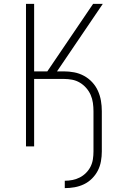

<svg xmlns="http://www.w3.org/2000/svg" viewBox="-20 -755 640 990"><path d="M314 215V177Q334 177 354 173Q374 169 391.5 160Q409 151 423.5 136.5Q438 122 447 104Q456 86 459 66Q462 46 462 26V-182Q462 -203 459 -224.5Q456 -246 447.5 -265.5Q439 -285 424.5 -301.5Q410 -318 391.5 -329Q373 -340 352 -344Q331 -348 309 -348H156V0H114V-735H156V-387H224L460 -735H510L274 -387H309Q336 -387 362.5 -382Q389 -377 413 -364Q437 -351 455.5 -331Q474 -311 485 -286.5Q496 -262 500.5 -235.5Q505 -209 505 -182V26Q505 51 500.5 76.5Q496 102 484.5 124.5Q473 147 454.5 165.5Q436 184 413 195Q390 206 364.5 210.5Q339 215 314 215Z"/></svg>

Font: Iosevka Aile Extralight
Style: Regular
Weight: 200
Designer: Belleve Invis
Foundry: Belleve Invis
Version: Version 31.1.0; ttfautohint (v1.8.4)